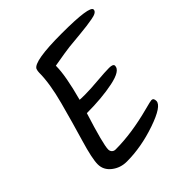

<svg xmlns="http://www.w3.org/2000/svg" viewBox="-185 -850 976 976"><g transform="rotate(-45 302.5 -362.5)"><path d="M208 -333Q154 -162 154 -126Q154 -114 161.5 -106.5Q169 -99 181 -99Q296 -99 435 -136Q480 -148 487 -148Q502 -148 502 -127Q502 -91 391.5 -53Q281 -15 178 -15Q132 -15 97.5 -42Q63 -69 63 -110Q63 -151 92.5 -250Q122 -349 152 -461Q182 -573 182 -650Q182 -661 186 -673Q203 -710 404 -710Q605 -710 605 -681Q605 -661 562 -654Q526 -647 466.5 -641.5Q407 -636 383 -633.5Q359 -631 267 -615V-612Q267 -544 230 -407Q236 -406 270.5 -406Q305 -406 363 -411Q421 -416 450.5 -416Q480 -416 480 -402Q480 -367 398 -350Q316 -333 208 -333Z"/></g></svg>

Font: Kalam
Style: Regular
Weight: 400
Designer: Lipi Raval (Devanagari and Latin), Jonny Pinhorn (Latin)
Foundry: Indian Type Foundry
Version: Version 2.001;PS 1.0;hotconv 1.0.79;makeotf.lib2.5.61930; tt